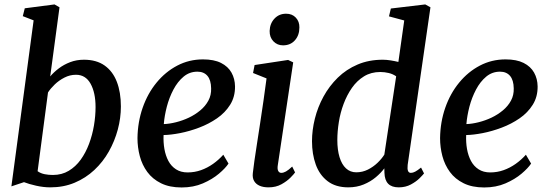

<svg xmlns="http://www.w3.org/2000/svg" viewBox="-20 -837 2483 868"><path d="M207 -491.5Q223 -510.5 245.8 -527.8Q268.5 -545 297.2 -556Q326 -567 359.5 -567Q416 -567 453 -540.8Q490 -514.5 508.2 -467.2Q526.5 -420 526.5 -355.5Q526.5 -303.5 512.5 -251.2Q498.5 -199 472 -152Q445.5 -105 406.5 -68.5Q367.5 -32 317.5 -11Q267.5 10 207.5 10Q176.5 10 143.2 2.5Q110 -5 88.5 -13.5L31.5 5.5L132 -745L83 -764L92 -799.5L226.5 -817L249 -804ZM150 -63Q164 -53 182 -49.5Q200 -46 219 -46Q259.5 -46 290.8 -64.8Q322 -83.5 344.8 -115Q367.5 -146.5 382.5 -186.5Q397.5 -226.5 404.8 -269.8Q412 -313 412 -353Q412 -418 389.5 -458.5Q367 -499 323.5 -499Q296 -499 271.2 -486.2Q246.5 -473.5 227.5 -455.2Q208.5 -437 197 -419Z M1013 -97.5Q999.5 -77 969.8 -51.8Q940 -26.5 897.2 -8Q854.5 10.5 801 10.5Q746.5 10.5 708 -8.5Q669.5 -27.5 646 -59.5Q622.5 -91.5 612 -131.2Q601.5 -171 601.5 -212.5Q602.5 -285.5 625 -350Q647.5 -414.5 687.8 -463.5Q728 -512.5 781.5 -540.5Q835 -568.5 897.5 -568.5Q947.5 -568.5 979.2 -552.5Q1011 -536.5 1026.5 -508.8Q1042 -481 1042.5 -446.5Q1043 -399.5 1020.5 -363.5Q998 -327.5 961 -302Q924 -276.5 880.2 -260Q836.5 -243.5 794 -235.2Q751.5 -227 719.5 -226.5Q718 -194 723.2 -163.8Q728.5 -133.5 741.2 -109.5Q754 -85.5 775.8 -71.5Q797.5 -57.5 828 -57.5Q860 -57.5 888.8 -67.8Q917.5 -78 943 -96Q968.5 -114 989.5 -137.5ZM872.5 -513Q837 -513 810 -490.5Q783 -468 764 -432Q745 -396 734.2 -354.8Q723.5 -313.5 720.5 -276Q746.5 -277 776.2 -284.5Q806 -292 834 -305.2Q862 -318.5 885.2 -337.8Q908.5 -357 922 -382Q935.5 -407 934.5 -437.5Q934 -475 917.8 -494Q901.5 -513 872.5 -513Z M1194 10Q1170.5 10 1153.8 2.8Q1137 -4.5 1128.8 -18.8Q1120.5 -33 1123 -54.5Q1125 -75 1130 -109.2Q1135 -143.5 1141.8 -187.5Q1148.5 -231.5 1156.2 -281Q1164 -330.5 1171.2 -382Q1178.5 -433.5 1185 -482.5L1124 -507L1131 -543L1282.5 -566L1305.5 -555L1236 -91Q1233 -73 1237.8 -64.2Q1242.5 -55.5 1251.5 -55.5Q1261.5 -55.5 1272.8 -61.8Q1284 -68 1301 -84L1314 -57.5Q1309 -50 1293.2 -34Q1277.5 -18 1252.5 -4Q1227.5 10 1194 10ZM1259.5 -632Q1233.5 -632 1216 -650.2Q1198.5 -668.5 1199 -697Q1200 -730.5 1220.8 -752.8Q1241.5 -775 1273.5 -775Q1301 -775 1317.5 -757.2Q1334 -739.5 1333.5 -713Q1333.5 -677.5 1313.2 -654.8Q1293 -632 1259.5 -632Z M1823 -91.5Q1821 -73.5 1824.5 -64.5Q1828 -55.5 1837.5 -55.5Q1846.5 -55.5 1857 -61Q1867.5 -66.5 1883.5 -79.5L1897 -53Q1892 -46.5 1876.8 -31.2Q1861.5 -16 1837.5 -3Q1813.5 10 1782.5 10Q1751 10 1735 -6.2Q1719 -22.5 1718 -56L1717.5 -76Q1702.5 -55.5 1679 -35.8Q1655.5 -16 1624 -3Q1592.5 10 1554.5 10Q1497.5 10 1461 -18Q1424.5 -46 1407.5 -93.2Q1390.5 -140.5 1390.5 -198.5Q1390.5 -248.5 1403.5 -300.8Q1416.5 -353 1442.5 -400.5Q1468.5 -448 1507 -485.8Q1545.5 -523.5 1596.5 -545.2Q1647.5 -567 1710.5 -567Q1727 -567 1745.8 -564Q1764.5 -561 1781 -557L1807.5 -744.5L1738.5 -763L1747 -798.5L1902.5 -817L1926 -804ZM1771 -492Q1756 -502.5 1737.2 -507Q1718.5 -511.5 1699 -511.5Q1657.5 -511.5 1625.8 -492Q1594 -472.5 1571.2 -440Q1548.5 -407.5 1533.5 -367.5Q1518.5 -327.5 1511.8 -285Q1505 -242.5 1505 -204Q1505 -159.5 1515 -126.5Q1525 -93.5 1544.2 -75.8Q1563.5 -58 1590.5 -58Q1618.5 -58 1643 -70.2Q1667.5 -82.5 1686.8 -101Q1706 -119.5 1717.5 -138Z M2381 -97.5Q2367.5 -77 2337.8 -51.8Q2308 -26.5 2265.2 -8Q2222.5 10.5 2169 10.5Q2114.5 10.5 2076 -8.5Q2037.5 -27.5 2014 -59.5Q1990.5 -91.5 1980 -131.2Q1969.5 -171 1969.5 -212.5Q1970.5 -285.5 1993 -350Q2015.5 -414.5 2055.8 -463.5Q2096 -512.5 2149.5 -540.5Q2203 -568.5 2265.5 -568.5Q2315.5 -568.5 2347.2 -552.5Q2379 -536.5 2394.5 -508.8Q2410 -481 2410.5 -446.5Q2411 -399.5 2388.5 -363.5Q2366 -327.5 2329 -302Q2292 -276.5 2248.2 -260Q2204.5 -243.5 2162 -235.2Q2119.5 -227 2087.5 -226.5Q2086 -194 2091.2 -163.8Q2096.5 -133.5 2109.2 -109.5Q2122 -85.5 2143.8 -71.5Q2165.5 -57.5 2196 -57.5Q2228 -57.5 2256.8 -67.8Q2285.5 -78 2311 -96Q2336.5 -114 2357.5 -137.5ZM2240.5 -513Q2205 -513 2178 -490.5Q2151 -468 2132 -432Q2113 -396 2102.2 -354.8Q2091.5 -313.5 2088.5 -276Q2114.5 -277 2144.2 -284.5Q2174 -292 2202 -305.2Q2230 -318.5 2253.2 -337.8Q2276.5 -357 2290 -382Q2303.5 -407 2302.5 -437.5Q2302 -475 2285.8 -494Q2269.5 -513 2240.5 -513Z"/></svg>

Font: Merriweather 20pt Medium
Style: Italic
Weight: 500
Italic angle: -7.8°
Version: Version 2.101